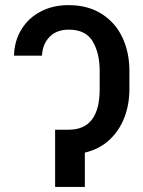

<svg xmlns="http://www.w3.org/2000/svg" viewBox="-20 -737 564 757"><path d="M373 -385.7V-458Q373 -526.9 345.7 -573.5Q318.4 -620.1 251 -620.1Q203.6 -620.1 175.8 -592Q147.9 -564 145.5 -517.6H35.2Q36.6 -575.2 64.2 -620.6Q91.8 -666 140.1 -691.4Q188.5 -716.8 250 -716.8Q326.7 -716.8 381.1 -682.1Q435.5 -647.5 462.9 -588.6Q490.2 -529.8 490.2 -458V-385.7Q490.2 -325.2 470.2 -273.2Q450.2 -221.2 410.6 -184.8Q371.1 -148.4 314.5 -135.3V0H197.3V-225.6H251Q373 -225.6 373 -385.7Z"/></svg>

Font: Pretendard GOV Medium
Style: Regular
Weight: 500
Designer: Base glyphs from Inter by Rasmus Andersson; Hangeul glyphs from Noto Sans CJK(Source Han Sans) by Jang Soo-young and Kan
Foundry: Kil Hyung-jin
Version: Version 1.309